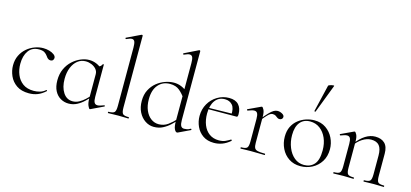

<svg xmlns="http://www.w3.org/2000/svg" viewBox="-63 -1183 3531 1649"><g transform="rotate(15 1702.5 -359.0)"><path d="M230 12Q162 12 119.5 -17.5Q77 -47 57 -92.5Q37 -138 37 -185Q37 -235 56 -274Q75 -313 106.5 -340Q138 -367 176 -381Q214 -395 251 -395Q279 -395 305 -387.5Q331 -380 348 -367Q365 -354 365 -338Q365 -326 357.5 -317.5Q350 -309 336 -309Q322 -309 312 -318Q302 -327 296 -337Q284 -354 267.5 -364.5Q251 -375 219 -375Q158 -375 126 -330.5Q94 -286 94 -214Q94 -163 112 -118.5Q130 -74 167.5 -46.5Q205 -19 265 -19Q291 -19 318.5 -26.5Q346 -34 368 -54Q371 -56 374.5 -52Q378 -48 375 -46Q341 -15 306 -1.5Q271 12 230 12Z M581 9Q543 9 510 -10Q477 -29 457.5 -66.5Q438 -104 438 -160Q438 -217 458.5 -261.5Q479 -306 512.5 -336.5Q546 -367 584.5 -383Q623 -399 658 -399Q693 -399 725 -385.5Q757 -372 775 -349L743 -295Q743 -321 726.5 -340Q710 -359 684.5 -369.5Q659 -380 633 -380Q592 -380 561 -355.5Q530 -331 512.5 -288Q495 -245 495 -188Q495 -114 526 -66.5Q557 -19 610 -19Q640 -19 667 -33.5Q694 -48 717 -69.5Q740 -91 759 -113L767 -106Q745 -80 717.5 -53.5Q690 -27 656 -9Q622 9 581 9ZM771 8Q764 8 753.5 -16Q743 -40 743 -80V-361Q757 -368 765 -374Q773 -380 780 -394Q781 -396 785 -395Q789 -394 789 -392V-106Q789 -72 797.5 -56.5Q806 -41 826 -41Q837 -41 850 -45Q863 -49 882 -56Q887 -58 889 -53Q891 -48 886 -46L775 7Q773 8 771 8Z M932 0Q929 0 929 -6Q929 -12 932 -12Q973 -12 985 -25Q997 -38 997 -81V-600Q997 -636 990 -652.5Q983 -669 965 -669Q949 -669 917 -654Q913 -652 910.5 -658Q908 -664 912 -665L1035 -724Q1037 -725 1040 -725Q1042 -725 1044.5 -723Q1047 -721 1047 -718V-81Q1047 -39 1058.5 -25.5Q1070 -12 1112 -12Q1115 -12 1115 -6Q1115 0 1112 0Q1095 0 1071.5 -1Q1048 -2 1022 -2Q997 -2 973 -1Q949 0 932 0Z M1340 13Q1299 13 1263 -11Q1227 -35 1205.5 -77.5Q1184 -120 1184 -177Q1184 -233 1205.5 -274.5Q1227 -316 1261 -343.5Q1295 -371 1335 -385Q1375 -399 1412 -399Q1447 -399 1477.5 -386.5Q1508 -374 1534 -351L1525 -287Q1500 -325 1467.5 -352.5Q1435 -380 1382 -380Q1318 -380 1278.5 -334.5Q1239 -289 1239 -206Q1239 -150 1257 -108Q1275 -66 1306 -43Q1337 -20 1375 -20Q1421 -20 1457 -46Q1493 -72 1525 -108L1533 -101Q1512 -77 1484 -50.5Q1456 -24 1420.5 -5.5Q1385 13 1340 13ZM1559 -718V-108Q1559 -72 1567.5 -55.5Q1576 -39 1597 -39Q1607 -39 1621.5 -41.5Q1636 -44 1652 -54Q1657 -56 1659.5 -50.5Q1662 -45 1657 -43L1554 6Q1550 8 1546 8Q1533 8 1522.5 -14.5Q1512 -37 1512 -81V-599Q1512 -635 1505 -651.5Q1498 -668 1478 -668Q1469 -668 1458 -664Q1447 -660 1430 -653Q1426 -651 1423.5 -657Q1421 -663 1425 -664L1547 -724Q1549 -725 1552 -725Q1554 -725 1556.5 -723Q1559 -721 1559 -718Z M1875 12Q1816 12 1776.5 -15.5Q1737 -43 1717 -87Q1697 -131 1697 -180Q1697 -241 1725 -289.5Q1753 -338 1800.5 -366.5Q1848 -395 1904 -395Q1961 -395 1989 -364Q2017 -333 2017 -281Q2017 -268 2014.5 -262Q2012 -256 2005 -256H1958Q1963 -318 1938.5 -346.5Q1914 -375 1872 -375Q1816 -375 1785 -332.5Q1754 -290 1754 -216Q1754 -160 1772 -115.5Q1790 -71 1825 -45.5Q1860 -20 1910 -20Q1945 -20 1967.5 -30.5Q1990 -41 2011 -54Q2013 -56 2016.5 -51.5Q2020 -47 2018 -44Q1983 -14 1947.5 -1Q1912 12 1875 12ZM1741 -255 1740 -267 1968 -271V-256Z M2204 -271 2200 -281Q2237 -327 2260.5 -351.5Q2284 -376 2301 -385.5Q2318 -395 2334 -395Q2355 -395 2375 -384Q2395 -373 2395 -357Q2395 -347 2387.5 -339Q2380 -331 2366 -331Q2354 -331 2345.5 -338Q2337 -345 2327 -351.5Q2317 -358 2300 -358Q2291 -358 2280.5 -352.5Q2270 -347 2252.5 -328.5Q2235 -310 2204 -271ZM2111 0Q2108 0 2108 -6Q2108 -12 2111 -12Q2152 -12 2164 -25Q2176 -38 2176 -81V-281Q2176 -315 2168 -330.5Q2160 -346 2140 -346Q2130 -346 2116 -342Q2102 -338 2084 -331Q2080 -330 2077.5 -335Q2075 -340 2079 -342L2190 -394Q2192 -395 2195 -395Q2202 -395 2212.5 -374.5Q2223 -354 2223 -315V-81Q2223 -52 2230 -37Q2237 -22 2258.5 -17Q2280 -12 2323 -12Q2326 -12 2326 -6Q2326 0 2323 0Q2299 0 2267 -1Q2235 -2 2200 -2Q2175 -2 2151.5 -1Q2128 0 2111 0Z M2643 13Q2584 13 2540.5 -16Q2497 -45 2473.5 -93.5Q2450 -142 2450 -198Q2450 -250 2469 -288Q2488 -326 2519.5 -350.5Q2551 -375 2588 -387Q2625 -399 2661 -399Q2721 -399 2764 -369Q2807 -339 2830 -292Q2853 -245 2853 -193Q2853 -129 2824 -83Q2795 -37 2747.5 -12Q2700 13 2643 13ZM2671 -5Q2727 -5 2761 -42.5Q2795 -80 2795 -167Q2795 -228 2774 -276Q2753 -324 2715.5 -352Q2678 -380 2628 -380Q2571 -380 2539 -340.5Q2507 -301 2507 -227Q2507 -168 2527.5 -117Q2548 -66 2585 -35.5Q2622 -5 2671 -5ZM2650 -474Q2649 -471 2643.5 -472.5Q2638 -474 2639 -476L2696 -716Q2697 -719 2705 -722.5Q2713 -726 2723.5 -728.5Q2734 -731 2741.5 -731Q2749 -731 2747 -727Z M3205 0Q3202 0 3202 -6Q3202 -12 3205 -12Q3246 -12 3258 -25Q3270 -38 3270 -81V-248Q3270 -309 3247 -337Q3224 -365 3175 -365Q3137 -365 3097.5 -340Q3058 -315 3029 -271L3025 -283Q3072 -345 3115 -372Q3158 -399 3202 -399Q3257 -399 3287 -369.5Q3317 -340 3317 -278V-81Q3317 -38 3328.5 -25Q3340 -12 3382 -12Q3385 -12 3385 -6Q3385 0 3382 0Q3365 0 3342 -1Q3319 -2 3294 -2Q3269 -2 3245.5 -1Q3222 0 3205 0ZM2936 0Q2933 0 2933 -6Q2933 -12 2936 -12Q2977 -12 2989 -25Q3001 -38 3001 -81V-281Q3001 -315 2993 -330.5Q2985 -346 2965 -346Q2955 -346 2941 -342Q2927 -338 2909 -331Q2905 -330 2902.5 -335Q2900 -340 2904 -342L3015 -394Q3017 -395 3020 -395Q3027 -395 3037.5 -374.5Q3048 -354 3048 -315V-81Q3048 -38 3059.5 -25Q3071 -12 3113 -12Q3116 -12 3116 -6Q3116 0 3113 0Q3096 0 3073 -1Q3050 -2 3025 -2Q3000 -2 2976.5 -1Q2953 0 2936 0Z"/></g></svg>

Font: Cormorant Infant Light Light
Style: Regular
Weight: 300
Version: Version 4.001